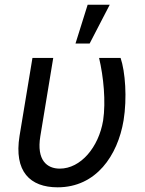

<svg xmlns="http://www.w3.org/2000/svg" viewBox="-20 -794 624 824"><path d="M119.3 -545.5 63.9 -210.9C39.1 -57.9 109 9.9 227.3 9.9C392.8 9.9 485.1 -126.8 510.3 -277C525.9 -372.9 517.8 -485.8 497.5 -545.5H405.2C424.4 -464.5 434.7 -358.3 422.6 -277C403.4 -161.9 326.3 -70.3 236.5 -70.3C182.2 -70.3 136 -105.8 153.1 -209.5L208.5 -545.5ZM304 -607.2H364.7L451 -773.8H356.2Z"/></svg>

Font: Margiela Sans Text
Style: Italic
Weight: 400
Italic angle: -9.39999°
Designer: Stefan Endress, Andreas Faust
Version: Version 1.100;FEAKit 1.0